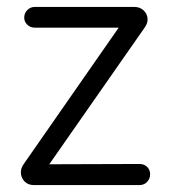

<svg xmlns="http://www.w3.org/2000/svg" viewBox="-20 -535 494 555"><path d="M78 0Q62 0 52 -9.5Q42 -19 40.5 -33Q39 -47 48 -60L346 -488L368 -455H81Q68 -455 59 -463.5Q50 -472 50 -484Q50 -497 59 -506Q68 -515 81 -515H368Q384 -515 394.5 -505.5Q405 -496 406.5 -482.5Q408 -469 398 -455L100 -28L78 -60L383 -61Q397 -61 405.5 -52.5Q414 -44 414 -31Q414 -19 405.5 -9.5Q397 0 383 0Z"/></svg>

Font: National Park Light
Style: Regular
Weight: 300
Designer: Andrea Herstowski, Ben Hoepner
Version: Version 1.009